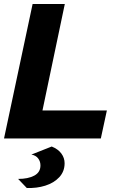

<svg xmlns="http://www.w3.org/2000/svg" viewBox="-43 -688 606 954"><path d="M-23 0 119 -668H279L168 -139H488L458 0ZM90 246 47 201Q97 201 127.5 184.5Q158 168 158 134Q158 114 146.5 99Q135 84 113 80L214 40Q246 53 262 75Q278 97 278 123Q278 164 251.5 192.5Q225 221 182 234.5Q139 248 90 246Z"/></svg>

Font: Atkinson Hyperlegible
Style: Bold Italic
Weight: 700
Italic angle: -12°
Designer: Elliott Scott, Megan Eiswerth, Linus Boman, Theodore Petrosky
Foundry: Braille Institute
Version: Version 1.006; ttfautohint (v1.8.3)